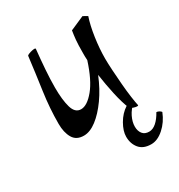

<svg xmlns="http://www.w3.org/2000/svg" viewBox="-170 -608 885 948"><g transform="rotate(-30 272.0 -134.0)"><path d="M450 28Q443 28 430.5 24Q418 20 412 14Q395 -27 382 -86.5Q369 -146 361 -203Q334 -137 298 -86.5Q262 -36 224 -7Q186 22 151 22Q108 22 89.5 -10Q71 -42 71 -91Q71 -180 84 -270.5Q97 -361 109 -458Q115 -464 130 -468Q145 -472 152 -472Q159 -472 159 -468Q153 -411 149 -356Q145 -301 145 -255Q145 -185 157.5 -141.5Q170 -98 204 -98Q239 -98 279.5 -147Q320 -196 351 -293Q350 -305 350 -315Q350 -325 350 -333Q350 -382 352.5 -407.5Q355 -433 359 -458L439 -493L464 -479Q449 -435 440 -373Q431 -311 431 -255Q431 -228 433.5 -188Q436 -148 439.5 -105.5Q443 -63 448 -27.5Q453 8 457 25Q457 28 450 28ZM418 225Q373 225 350.5 198Q328 171 328 131Q328 99 350 60.5Q372 22 406 0H447Q418 25 404 54Q390 83 390 109Q390 134 402.5 150Q415 166 440 166Q461 166 481 148.5Q501 131 518 100Q525 100 533 104.5Q541 109 544 114Q525 162 489.5 193.5Q454 225 418 225Z"/></g></svg>

Font: Julee
Style: Regular
Weight: 400
Designer: Julian Tunni
Foundry: Julian Tunni
Version: Version 1.002; ttfautohint (v1.8.4.7-5d5b);gftools[0.9.23]